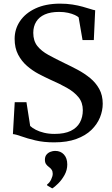

<svg xmlns="http://www.w3.org/2000/svg" viewBox="-20 -772 616 1056"><path d="M278 11Q220 11 174.8 0.2Q129.5 -10.5 98.5 -21.8Q67.5 -33 51 -34.5L61 -210H125.5L146 -79Q158 -68 177.2 -58Q196.5 -48 222.5 -41.8Q248.5 -35.5 280 -35.5Q335 -35.5 369.2 -52.2Q403.5 -69 419.5 -98.5Q435.5 -128 435.5 -166Q435.5 -208 412 -237Q388.5 -266 348.2 -288.8Q308 -311.5 257.5 -333.5Q226.5 -347.5 192.5 -365.5Q158.5 -383.5 128.5 -409.5Q98.5 -435.5 79.5 -472Q60.5 -508.5 60.5 -558.5Q60.5 -612 90 -655.8Q119.5 -699.5 175 -725.5Q230.5 -751.5 309 -752Q347.5 -752 378.8 -747Q410 -742 434.2 -735.2Q458.5 -728.5 476 -722.8Q493.5 -717 503.5 -715.5L496 -551.5H434L412.5 -676.5Q406.5 -682.5 391.5 -689.5Q376.5 -696.5 354.5 -701.5Q332.5 -706.5 305 -706.5Q258 -706.5 226.5 -692.5Q195 -678.5 179 -652.5Q163 -626.5 163 -591.5Q163 -547.5 185.2 -519.2Q207.5 -491 247 -469.5Q286.5 -448 336 -424Q371 -407.5 407.5 -388Q444 -368.5 475.2 -343Q506.5 -317.5 525.8 -282.8Q545 -248 545 -201.5Q545 -163.5 529.8 -126Q514.5 -88.5 482.8 -57.5Q451 -26.5 400.2 -7.8Q349.5 11 278 11ZM350 132.5Q350 163.5 334.8 190.8Q319.5 218 300 237.2Q280.5 256.5 268 264H267L239.5 248L239 242.5Q253 233 261.5 214.8Q270 196.5 270 184Q270 170.5 264.2 161.8Q258.5 153 248.5 146Q240 140 233.5 131Q227 122 227 106.5Q227 89 236 78.2Q245 67.5 258 62.8Q271 58 281.5 58H284Q313.5 58 331.8 78Q350 98 350 132.5Z"/></svg>

Font: Merriweather 60pt Medium
Style: Regular
Weight: 500
Version: Version 2.100